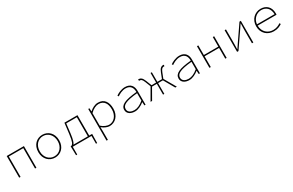

<svg xmlns="http://www.w3.org/2000/svg" viewBox="197 -1970 5607 3671"><g transform="rotate(-30 3000.0 -134.0)"><path d="M110 0V-478H490V0H460V-450H140V0Z M900 12Q853 12 811.5 -5Q770 -22 738.5 -54Q707 -86 688.5 -132.5Q670 -179 670 -238Q670 -298 688.5 -345Q707 -392 738.5 -424Q770 -456 811.5 -473Q853 -490 900 -490Q947 -490 988.5 -473Q1030 -456 1061.5 -424Q1093 -392 1111.5 -345Q1130 -298 1130 -238Q1130 -179 1111.5 -132.5Q1093 -86 1061.5 -54Q1030 -22 988.5 -5Q947 12 900 12ZM900 -16Q943 -16 979 -32Q1015 -48 1041.5 -77.5Q1068 -107 1083 -147.5Q1098 -188 1098 -238Q1098 -287 1083 -328.5Q1068 -370 1041.5 -399.5Q1015 -429 979 -445.5Q943 -462 900 -462Q857 -462 821 -445.5Q785 -429 758.5 -399.5Q732 -370 717 -328.5Q702 -287 702 -238Q702 -188 717 -147.5Q732 -107 758.5 -77.5Q785 -48 821 -32Q857 -16 900 -16Z M1384 -246Q1378 -193 1370.5 -156Q1363 -119 1355.5 -93.5Q1348 -68 1339.5 -52.5Q1331 -37 1324 -28H1642V-450H1408ZM1266 172 1262 -12V-28H1280Q1291 -34 1301.5 -45Q1312 -56 1321.5 -80Q1331 -104 1339.5 -144Q1348 -184 1356 -248L1384 -478H1672V-28H1736V-12L1732 172H1706V0H1292V172Z M1910 222V-478H1936L1940 -406H1942Q1979 -442 2028.5 -466Q2078 -490 2126 -490Q2229 -490 2279.5 -423.5Q2330 -357 2330 -246Q2330 -185 2311.5 -137Q2293 -89 2262 -56Q2231 -23 2190 -5.5Q2149 12 2104 12Q2069 12 2023.5 -6.5Q1978 -25 1940 -58H1938L1940 42V222ZM2106 -16Q2148 -16 2183 -33Q2218 -50 2243.5 -80.5Q2269 -111 2283.5 -153.5Q2298 -196 2298 -246Q2298 -292 2288.5 -331.5Q2279 -371 2258 -400Q2237 -429 2204 -445.5Q2171 -462 2124 -462Q2084 -462 2036 -439Q1988 -416 1940 -368V-92Q1985 -51 2031 -33.5Q2077 -16 2106 -16Z M2664 12Q2632 12 2602 4.5Q2572 -3 2548.5 -18.5Q2525 -34 2510.5 -58.5Q2496 -83 2496 -117Q2496 -157 2517.5 -187Q2539 -217 2584 -238.5Q2629 -260 2700 -274.5Q2771 -289 2870 -298Q2870 -329 2863 -359Q2856 -389 2839.5 -411.5Q2823 -434 2794 -448Q2765 -462 2722 -462Q2693 -462 2666 -455.5Q2639 -449 2614.5 -438.5Q2590 -428 2570 -416Q2550 -404 2536 -394L2520 -418Q2533 -428 2554 -440.5Q2575 -453 2602 -464Q2629 -475 2660.5 -482.5Q2692 -490 2724 -490Q2772 -490 2805.5 -475.5Q2839 -461 2860 -436Q2881 -411 2890.5 -378.5Q2900 -346 2900 -310V0H2874L2870 -74H2868Q2847 -57 2822.5 -41.5Q2798 -26 2772 -14Q2746 -2 2718.5 5Q2691 12 2664 12ZM2666 -16Q2761 -16 2870 -108V-272Q2773 -263 2707.5 -249.5Q2642 -236 2602 -217Q2562 -198 2545 -173.5Q2528 -149 2528 -118Q2528 -90 2540 -70.5Q2552 -51 2571.5 -39Q2591 -27 2615.5 -21.5Q2640 -16 2666 -16Z M3010 0 3159 -258 3112 -378Q3092 -429 3073.5 -443.5Q3055 -458 3036 -458Q3031 -458 3029 -458Q3027 -458 3022 -456L3014 -486Q3022 -490 3034 -490Q3062 -490 3088 -468.5Q3114 -447 3138 -386L3185 -266H3286V-478H3314V-266H3415L3462 -386Q3486 -447 3511.5 -468.5Q3537 -490 3566 -490Q3578 -490 3586 -486L3578 -456Q3573 -458 3571 -458Q3569 -458 3564 -458Q3554 -458 3545 -455Q3536 -452 3526.5 -443.5Q3517 -435 3507.5 -419Q3498 -403 3488 -378L3441 -258L3590 0H3556L3420 -238H3314V0H3286V-238H3180L3044 0Z M3864 12Q3832 12 3802 4.5Q3772 -3 3748.5 -18.5Q3725 -34 3710.5 -58.5Q3696 -83 3696 -117Q3696 -157 3717.5 -187Q3739 -217 3784 -238.5Q3829 -260 3900 -274.5Q3971 -289 4070 -298Q4070 -329 4063 -359Q4056 -389 4039.5 -411.5Q4023 -434 3994 -448Q3965 -462 3922 -462Q3893 -462 3866 -455.5Q3839 -449 3814.5 -438.5Q3790 -428 3770 -416Q3750 -404 3736 -394L3720 -418Q3733 -428 3754 -440.5Q3775 -453 3802 -464Q3829 -475 3860.5 -482.5Q3892 -490 3924 -490Q3972 -490 4005.5 -475.5Q4039 -461 4060 -436Q4081 -411 4090.5 -378.5Q4100 -346 4100 -310V0H4074L4070 -74H4068Q4047 -57 4022.5 -41.5Q3998 -26 3972 -14Q3946 -2 3918.5 5Q3891 12 3864 12ZM3866 -16Q3961 -16 4070 -108V-272Q3973 -263 3907.5 -249.5Q3842 -236 3802 -217Q3762 -198 3745 -173.5Q3728 -149 3728 -118Q3728 -90 3740 -70.5Q3752 -51 3771.5 -39Q3791 -27 3815.5 -21.5Q3840 -16 3866 -16Z M4310 0V-478H4340V-266H4660V-478H4690V0H4660V-238H4340V0Z M4921 0V-478H4951V-224Q4951 -184 4950 -137Q4949 -90 4947 -42H4951Q4966 -65 4986 -94Q5006 -123 5021 -146L5249 -478H5279V0H5249V-254Q5249 -294 5250 -341Q5251 -388 5253 -436H5249Q5234 -413 5214 -384Q5194 -355 5179 -332L4951 0Z M5730 12Q5679 12 5633.5 -5Q5588 -22 5554 -54.5Q5520 -87 5500 -133Q5480 -179 5480 -238Q5480 -296 5499.5 -343Q5519 -390 5552 -422.5Q5585 -455 5628 -472.5Q5671 -490 5718 -490Q5766 -490 5805 -475Q5844 -460 5872 -431.5Q5900 -403 5915 -362.5Q5930 -322 5930 -270Q5930 -262 5930 -254.5Q5930 -247 5928 -238H5512Q5513 -184 5531 -143Q5549 -102 5579 -73.5Q5609 -45 5648 -30.5Q5687 -16 5730 -16Q5781 -16 5821.5 -31Q5862 -46 5896 -70L5910 -44Q5894 -34 5876.5 -24Q5859 -14 5837 -6Q5815 2 5789 7Q5763 12 5730 12ZM5718 -462Q5682 -462 5647 -449Q5612 -436 5583.5 -410.5Q5555 -385 5536 -348.5Q5517 -312 5513 -266H5902Q5897 -366 5846.5 -414Q5796 -462 5718 -462Z"/></g></svg>

Font: Source Code Pro ExtraLight
Style: Regular
Weight: 200
Monospace: yes
Designer: Paul D. Hunt, Teo Tuominen
Foundry: Adobe Systems Incorporated
Version: Version 2.030;PS 1.000;hotconv 16.6.51;makeotf.lib2.5.65220